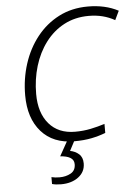

<svg xmlns="http://www.w3.org/2000/svg" viewBox="-62 -771 758 1059"><g transform="rotate(-5 316.5 -242.0)"><path d="M326 10Q209 10 143.5 -64.5Q78 -139 78 -266Q78 -357 104.5 -439.5Q131 -522 181.5 -586Q232 -650 303.5 -687Q375 -724 465 -724Q561 -724 633 -686L609 -636Q577 -654 541.5 -663Q506 -672 465 -672Q389 -672 328.5 -640Q268 -608 225.5 -551.5Q183 -495 161 -422Q139 -349 139 -268Q139 -163 191 -102.5Q243 -42 335 -42Q381 -42 422 -50.5Q463 -59 500 -71V-21Q464 -7 422 1.5Q380 10 326 10ZM233 240Q203 240 183 234V196Q203 201 228 201Q263 201 290 186Q317 171 317 136Q317 112 297 100Q277 88 241 86L289 0H330L298 61Q326 66 346.5 84Q367 102 367 136Q367 183 329 211.5Q291 240 233 240Z"/></g></svg>

Font: Noto Sans Light
Style: Italic
Weight: 300
Italic angle: -12°
Designer: Monotype Design Team
Foundry: Monotype Imaging Inc.
Version: Version 2.013; ttfautohint (v1.8.4.7-5d5b)